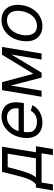

<svg xmlns="http://www.w3.org/2000/svg" viewBox="876 -1522 749 2648"><g transform="rotate(-90 1251.0 -198.5)"><path d="M-12.8 -78.1H32.7Q45.1 -89.5 56.5 -102.5Q67.8 -115.4 77.8 -130.3Q87.4 -144.9 96.4 -163.4Q105.5 -181.8 114.2 -206Q122.9 -230.1 131.9 -260.7Q141 -291.2 150.6 -329.5L204.5 -545.5H551.1L474.4 -78.1H558.2L518.5 156.2H434.7L460.2 0H56.8L31.2 156.2H-52.6ZM127.8 -78.1H390.6L454.5 -467.3H269.9L233 -329.5Q221.6 -286.9 210.2 -249.5Q198.9 -212 186.3 -180.2Q173.7 -148.4 159.4 -122.9Q145.2 -97.3 127.8 -78.1Z M676.1 -268.5Q683.2 -310.4 696.6 -347.3Q709.9 -384.2 731.2 -416.5Q752.1 -448.5 778.1 -473.7Q804 -498.9 834 -516.5Q864 -534.1 897.9 -543.3Q931.8 -552.6 968.8 -552.6Q990.1 -552.6 1010.8 -549.2Q1031.6 -545.8 1050.8 -538.5Q1070 -531.2 1087.4 -519.9Q1104.8 -508.5 1119 -492.5Q1133.5 -476.6 1143.8 -455.6Q1154.1 -434.7 1159.1 -408.4Q1164.1 -382.1 1163.9 -350.1Q1163.7 -318.2 1157.7 -279.8L1152 -244.3H755.3Q739.7 -144.2 778.8 -104Q817.8 -63.9 896.3 -63.9Q948.2 -63.9 985.8 -85Q1023.4 -106.2 1046.9 -149.1L1123.6 -126.4Q1107.2 -92 1081.5 -66.1Q1055.8 -40.1 1024.1 -22.9Q992.5 -5.7 956.5 2.8Q920.5 11.4 883.5 11.4Q824.6 11.4 780.9 -8.9Q737.2 -29.1 710.6 -65.9Q683.9 -102.6 674.9 -154.1Q665.8 -205.6 676.1 -268.5ZM767 -316.8H1078.1Q1090.6 -386.7 1057.5 -431.8Q1024.5 -477.3 956 -477.3Q910.9 -477.3 870.4 -453.5Q852.3 -442.8 835.6 -428.1Q818.9 -413.4 805 -395.4Q791.2 -377.5 781.2 -357.6Q771.3 -337.7 767 -316.8Z M1331 -545.5H1441.8L1556.8 -113.6L1819.6 -545.5H1927.6L1836.6 0H1752.8L1822.4 -417.3L1572.4 0H1504.3L1394.5 -425.1L1323.9 0H1240.1Z M2010.7 -275.6Q2016.7 -312.9 2029.1 -347.7Q2041.5 -382.5 2059.8 -413.4Q2078.1 -444.2 2102.5 -469.8Q2126.8 -495.4 2156.6 -513.7Q2186.4 -532 2221.8 -542.3Q2257.1 -552.6 2297.6 -552.6Q2354 -552.6 2397 -531.8Q2440 -511 2466.8 -473.2Q2493.6 -435.4 2503.2 -382.3Q2512.8 -329.2 2502.1 -264.2Q2492.2 -202.4 2466.3 -151.6Q2440.3 -100.9 2402.5 -64.6Q2364.7 -28.4 2316.9 -8.5Q2269.2 11.4 2215.2 11.4Q2139.9 11.4 2089.1 -24.5Q2036.9 -61.1 2016.9 -124.3Q1996.8 -187.5 2010.7 -275.6ZM2092.3 -165.5Q2096.9 -142.8 2106.5 -123.9Q2116.1 -105.1 2131.6 -91.8Q2147 -78.5 2168.1 -71.2Q2189.3 -63.9 2216.6 -63.9Q2274.5 -63.9 2316.8 -93.4Q2359.7 -123.6 2385.8 -171Q2411.9 -218.4 2421.2 -275.6Q2429.7 -329.5 2420.5 -375Q2415.8 -398.1 2405.9 -416.9Q2396 -435.7 2380.7 -449.2Q2365.4 -462.7 2344.5 -470Q2323.5 -477.3 2296.2 -477.3Q2266.3 -477.3 2240.8 -468.9Q2215.2 -460.6 2194.1 -446Q2172.9 -431.5 2155.9 -411.4Q2138.8 -391.3 2126.1 -367.5Q2113.3 -343.8 2104.8 -317.5Q2096.2 -291.2 2091.6 -264.2Q2083.1 -211.6 2092.3 -165.5Z"/></g></svg>

Font: Inter P
Style: Italic
Weight: 400
Italic angle: -9.40001°
Designer: Rasmus Andersson
Foundry: rsms
Version: Version 3.018;git-588b23468